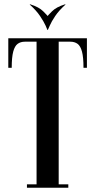

<svg xmlns="http://www.w3.org/2000/svg" viewBox="-20 -878 445 898"><path d="M378 -699V-683H254.5V0H151V-683H27.2V-699ZM308.5 -699H386.5V-561H370.5Q370.5 -610 363.5 -636.4Q356.5 -662.8 342.9 -672.9Q329.2 -683 308.5 -683ZM96.8 -699V-683Q76.2 -683 62.5 -672.9Q48.8 -662.8 41.8 -636.4Q34.8 -610 34.8 -561H18.8V-699ZM254.5 0V-16H299.5V0ZM106 0V-16H151V0ZM284 -857.8 286.8 -857Q255.8 -829.2 238.1 -802.9Q220.5 -776.5 213.1 -758.9Q205.8 -741.2 203.8 -738H201.8L201.5 -801.8Q203.5 -805 223.2 -825Q243 -845 284 -857.8ZM121.5 -857.8Q162.5 -845 182.2 -825Q202 -805 204 -801.8L203.8 -738H201.8Q200.8 -741.2 192.9 -758.9Q185 -776.5 167.4 -802.9Q149.8 -829.2 118.8 -857Z"/></svg>

Font: Emberly Black
Style: Regular
Weight: 900
Designer: Rajesh Rajput
Foundry: Rajesh Rajput
Version: Version 1.000